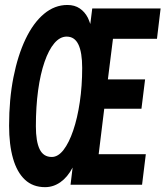

<svg xmlns="http://www.w3.org/2000/svg" viewBox="-20 -762 682 792"><path d="M166 10Q115.5 10 82.8 -20.8Q50 -51.5 33.8 -108.2Q17.5 -165 17.5 -243.5Q17.5 -352.5 35.5 -443.2Q53.5 -534 85.5 -601Q117.5 -668 161.5 -704.8Q205.5 -741.5 258 -741.5Q288 -741.5 309 -727.2Q330 -713 342.5 -688.5Q348 -676.5 352.5 -663L360.5 -727H642.5L627.5 -602H446L425 -434.5H578.5L563.5 -313.5H410L387 -126H581.5L566 0H271L279.5 -70.5Q279 -70.5 279 -70Q258.5 -31 229.2 -10.5Q200 10 166 10ZM193.5 -114.5Q219.5 -114.5 242 -143.5Q264.5 -172.5 282 -223.8Q299.5 -275 309.2 -341.2Q319 -407.5 319 -482Q319 -545.5 303.5 -578.2Q288 -611 255 -611Q227.5 -611 204.2 -583.8Q181 -556.5 163.8 -506.8Q146.5 -457 137.2 -389.2Q128 -321.5 128 -241Q128 -178.5 143.5 -146.5Q159 -114.5 193.5 -114.5Z"/></svg>

Font: Spline Sans Mono SemiBold
Style: Italic
Weight: 600
Italic angle: -4°
Monospace: yes
Version: Version 1.004